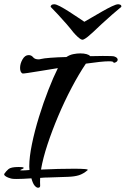

<svg xmlns="http://www.w3.org/2000/svg" viewBox="-21 -833 589 899"><path d="M532 -813Q538 -813 543 -810.5Q548 -808 547 -801Q529 -786 504 -764.5Q479 -743 455 -720.5Q431 -698 413 -681Q400 -669 390 -661Q380 -653 372 -649Q370 -648 368 -647.5Q366 -647 364 -647Q362 -647 358 -649Q344 -657 323 -681Q310 -698 290.5 -720.5Q271 -743 251 -764.5Q231 -786 216 -801Q217 -813 233 -813Q242 -813 260 -803.5Q278 -794 300 -780Q322 -766 342 -752.5Q362 -739 374 -731Q388 -739 411 -752.5Q434 -766 458.5 -780Q483 -794 503 -803.5Q523 -813 532 -813ZM157 46Q150 46 141.5 36.5Q133 27 126 2Q84 5 56 5Q47 5 40.5 4.5Q34 4 31 3Q27 2 18.5 -1Q10 -4 3.5 -9Q-3 -14 -1 -19Q7 -31 18.5 -41Q30 -51 65 -51Q79 -51 84.5 -50Q90 -49 90 -47Q90 -44 82 -41Q74 -38 74 -36Q74 -35 83 -35Q88 -35 97 -35.5Q106 -36 117 -37Q117 -41 116.5 -45.5Q116 -50 116 -54Q116 -97 128.5 -158Q141 -219 161.5 -285.5Q182 -352 205.5 -412Q229 -472 250 -514Q207 -507 170 -501Q133 -495 110 -491.5Q87 -488 84 -489Q73 -495 73 -515Q73 -535 84.5 -555Q96 -575 113 -575Q126 -575 134 -565Q142 -555 160 -555Q162 -555 165 -555.5Q168 -556 172 -557Q183 -560 215.5 -562.5Q248 -565 290 -566Q305 -576 322 -579.5Q339 -583 355 -583Q372 -583 384.5 -579.5Q397 -576 401 -570Q418 -570 432.5 -570.5Q447 -571 460 -571Q483 -571 498 -570.5Q513 -570 516 -568Q524 -565 527 -561Q530 -557 530 -554Q530 -546 521 -541.5Q512 -537 510 -541Q510 -546 489 -546Q472 -546 444 -543Q416 -540 381 -535Q348 -486 314.5 -422.5Q281 -359 252 -290.5Q223 -222 201.5 -157Q180 -92 171 -39Q209 -41 250.5 -42Q292 -43 326 -43Q357 -43 375.5 -41.5Q394 -40 389 -36Q369 -19 348.5 -12.5Q328 -6 296 -5Q264 -4 208 -2Q198 -2 187.5 -1.5Q177 -1 167 0Q166 19 167 37Q167 46 157 46Z"/></svg>

Font: Grechen Fuemen
Style: Regular
Weight: 400
Designer: Robert E. Leuschke
Foundry: Robert E. Leuschke
Version: Version 1.010; ttfautohint (v1.8.3)